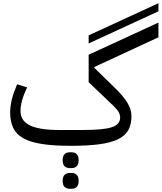

<svg xmlns="http://www.w3.org/2000/svg" viewBox="-20 -891 1001 1189"><path d="M418 12Q313 12 241.5 1Q170 -10 126 -34Q82 -58 62.5 -97.5Q43 -137 43 -194Q43 -234 53.5 -276Q64 -318 86 -369L148 -350Q107 -265 107 -204Q107 -143 165 -114.5Q223 -86 348 -86H488Q554 -86 599 -90Q644 -94 671.5 -103Q699 -112 711.5 -127Q724 -142 724 -164Q724 -180 715 -196.5Q706 -213 683 -235L529 -382V-552L961 -751V-660L564 -476V-471L682 -356Q713 -326 734.5 -301Q756 -276 769 -254.5Q782 -233 788 -212.5Q794 -192 794 -171Q794 -120 774.5 -85Q755 -50 710.5 -28.5Q666 -7 594.5 2.5Q523 12 418 12ZM412 278Q392 278 380 266.5Q368 255 368 229Q368 203 380 191.5Q392 180 412 180H423Q443 180 455 191.5Q467 203 467 229Q467 255 455 266.5Q443 278 423 278ZM412 150Q392 150 380 138.5Q368 127 368 101Q368 75 380 63.5Q392 52 412 52H423Q443 52 455 63.5Q467 75 467 101Q467 127 455 138.5Q443 150 423 150ZM529 -672 961 -871V-821L529 -622Z"/></svg>

Font: IBM Plex Sans Arabic
Style: Regular
Weight: 400
Designer: Mike Abbink, Paul van der Laan, Pieter van Rosmalen, Wael Morcos, Khajak Apelian
Foundry: Bold Monday
Version: Version 1.005